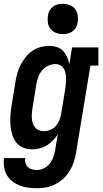

<svg xmlns="http://www.w3.org/2000/svg" viewBox="-25 -780 545 1013"><path d="M170 213Q146 213 122.5 210Q99 207 78 198.5Q57 190 39.5 176.5Q22 163 11 143.5Q0 124 -3.5 101Q-7 78 -4 54H108Q106 67 109.5 80Q113 93 122 101.5Q131 110 143.5 113.5Q156 117 170 117Q188 117 206.5 108Q225 99 237.5 83Q250 67 256.5 48.5Q263 30 266 12L280 -72Q269 -54 254 -38.5Q239 -23 221.5 -12.5Q204 -2 184 3Q164 8 144 8Q119 8 96.5 -1.5Q74 -11 59.5 -30Q45 -49 38.5 -72.5Q32 -96 30 -121Q28 -146 30 -171.5Q32 -197 36 -222L57 -352Q61 -375 67.5 -397Q74 -419 85 -440Q96 -461 111.5 -480Q127 -499 147 -512.5Q167 -526 190 -532Q213 -538 235 -538Q256 -538 275.5 -531.5Q295 -525 308 -511Q321 -497 329 -479Q337 -461 341 -441L355 -530H494V-434H452L376 27Q372 52 364 76Q356 100 342.5 122Q329 144 309.5 162Q290 180 267 192Q244 204 219 208.5Q194 213 170 213ZM207 -88Q224 -88 241 -95Q258 -102 270 -116Q282 -130 288.5 -146.5Q295 -163 298 -180L319 -310Q321 -324 322.5 -338Q324 -352 323.5 -366Q323 -380 320.5 -393.5Q318 -407 311.5 -418Q305 -429 293 -435.5Q281 -442 267 -442Q248 -442 229 -433Q210 -424 197 -408.5Q184 -393 177.5 -374.5Q171 -356 167 -337L146 -207Q144 -193 143 -179.5Q142 -166 143 -153.5Q144 -141 148.5 -128.5Q153 -116 161 -106.5Q169 -97 181 -92.5Q193 -88 207 -88ZM306 -600Q287 -600 269.5 -607Q252 -614 241 -628Q230 -642 227.5 -661Q225 -680 228 -699Q230 -713 237 -725Q244 -737 255 -745.5Q266 -754 279.5 -757Q293 -760 306 -760Q325 -760 343 -753Q361 -746 371.5 -732Q382 -718 385 -699Q388 -680 385 -661Q383 -647 376 -635Q369 -623 357.5 -614.5Q346 -606 332.5 -603Q319 -600 306 -600Z"/></svg>

Font: Iosevka Curly Slab Oblique
Style: Bold
Weight: 700
Italic angle: -9°
Monospace: yes
Designer: Belleve Invis
Foundry: Belleve Invis
Version: Version 11.1.0; ttfautohint (v1.8.3)